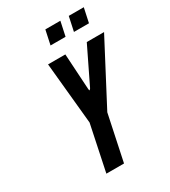

<svg xmlns="http://www.w3.org/2000/svg" viewBox="-220 -1032 1012 1140"><g transform="rotate(-30 286.5 -461.5)"><path d="M164.5 0H285.5L351.5 -313L573 -735H454.5L334 -487L327 -479H324.5L322.5 -487L307.5 -735H189L230 -313ZM418.5 -825H521.5L542.5 -923H439.5ZM258 -825H361L382 -923H279Z"/></g></svg>

Font: League Gothic SemiExpanded Italic
Style: Regular
Weight: 400
Width: 6
Designer: The League of Moveable Type
Version: Version 1.600; ttfautohint (v1.8.3)